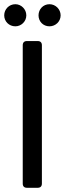

<svg xmlns="http://www.w3.org/2000/svg" viewBox="-31 -892 308 912"><path d="M77 -677V-20C77 -7 84 0 97 0H148C161 0 168 -7 168 -20V-677C168 -690 161 -697 148 -697H97C84 -697 77 -690 77 -677ZM-11 -819C-11 -790 12 -767 42 -767C70 -767 94 -790 94 -819C94 -848 70 -872 42 -872C12 -872 -11 -848 -11 -819ZM152 -819C152 -790 174 -767 204 -767C233 -767 257 -790 257 -819C257 -848 233 -872 204 -872C174 -872 152 -848 152 -819Z"/></svg>

Font: Arvore Sans
Style: Regular
Weight: 400
Designer: Jonny Pinhorn (Latin) Dan Schunck (customization for Arvore)
Version: Version 1.000;Glyphs 3.3 (3305)